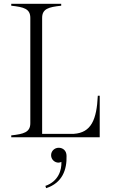

<svg xmlns="http://www.w3.org/2000/svg" viewBox="-20 -720 593 1007"><path d="M493 -218C487 -93 459 -24 367 -18H201V-626C201 -674 235 -683 301 -690V-700H39V-690C105 -683 139 -674 139 -626V-74C139 -26 104 -17 39 -10V0H503V-218ZM218 255 222 267C308 239 331 169 329 98C329 69 309 55 288 55C266 55 248 72 248 94C248 116 266 133 287 133C293 133 297 131 302 129C304 171 287 231 218 255Z"/></svg>

Font: Sprat Condensed Light
Style: Regular
Weight: 300
Width: 3
Designer: Ethan Nakache
Foundry: Collletttivo
Version: Version 2.000;Glyphs 3.2 (3217)